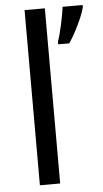

<svg xmlns="http://www.w3.org/2000/svg" viewBox="-54 -795 445 830"><g transform="rotate(-5 168.5 -380.0)"><path d="M173 0H85V-760H173ZM337 -751Q333 -733 321.5 -706Q310 -679 295 -650.5Q280 -622 265 -600H217V-612Q222 -626 227 -645Q232 -664 236.5 -684.5Q241 -705 244.5 -724.5Q248 -744 250 -760H337Z"/></g></svg>

Font: Noto Sans Sinhala
Style: Regular
Weight: 400
Designer: Jelle Bosma - Monotype Design Team
Foundry: Monotype Imaging Inc.
Version: Version 2.006